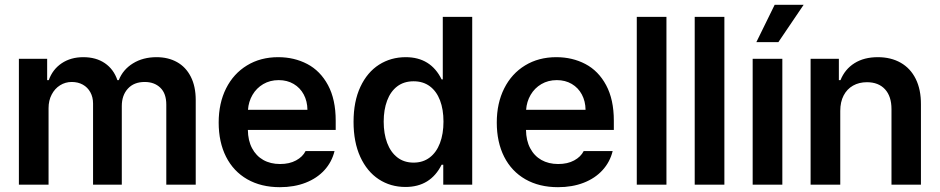

<svg xmlns="http://www.w3.org/2000/svg" viewBox="-20 -778 3960 809"><path d="M59.6 -530.3H178.7V-440.4H185.5Q201.7 -485.8 240 -511.5Q278.3 -537.1 331.1 -537.1Q384.8 -537.1 421.9 -511.7Q459 -486.3 474.6 -440.4H480.5Q498 -484.9 540.3 -511Q582.5 -537.1 639.6 -537.1Q688.5 -537.1 725.8 -516.4Q763.2 -495.6 783.9 -454.8Q804.7 -414.1 804.7 -356.4V0H680.7V-336.9Q680.7 -384.3 655.5 -408.4Q630.4 -432.6 589.8 -432.6Q544.4 -432.6 518.8 -404.5Q493.2 -376.5 493.2 -331.1V0H372.1V-341.8Q372.1 -368.7 360.6 -389.4Q349.1 -410.2 328.9 -421.4Q308.6 -432.6 282.2 -432.6Q255.4 -432.6 233.2 -418.7Q210.9 -404.8 197.8 -379.6Q184.6 -354.5 184.6 -322.3V0H59.6Z M901.4 -261.7Q901.4 -343.3 932.6 -405.5Q963.9 -467.8 1020.8 -502.4Q1077.6 -537.1 1152.3 -537.1Q1219.7 -537.1 1274.7 -508.3Q1329.6 -479.5 1362.1 -419.2Q1394.5 -358.9 1394.5 -269.5V-230.5H1024.4Q1024.9 -186 1042 -153.6Q1059.1 -121.1 1089.4 -104Q1119.6 -86.9 1160.2 -86.9Q1199.7 -86.9 1227.5 -102.1Q1255.4 -117.2 1267.6 -141.6H1389.6Q1378.4 -95.7 1347.2 -61.3Q1315.9 -26.9 1267.8 -8.1Q1219.7 10.7 1159.2 10.7Q1080.1 10.7 1021.7 -22.7Q963.4 -56.2 932.4 -117.7Q901.4 -179.2 901.4 -261.7ZM1275.4 -315.4Q1274.9 -351.6 1259.8 -379.9Q1244.6 -408.2 1217.3 -424.3Q1189.9 -440.4 1154.3 -440.4Q1117.7 -440.4 1089.1 -423.6Q1060.5 -406.7 1043.9 -378.2Q1027.3 -349.6 1024.9 -315.4Z M1469.7 -264.6Q1469.7 -350.6 1498.5 -412.1Q1527.3 -473.6 1577.1 -505.4Q1627 -537.1 1689.5 -537.1Q1794.9 -537.1 1840.8 -443.4H1845.7V-707H1969.7V0H1847.7V-84H1840.8Q1793.9 9.8 1688.5 9.8Q1625.5 9.8 1575.9 -22.7Q1526.4 -55.2 1498 -117.2Q1469.7 -179.2 1469.7 -264.6ZM1848.6 -265.6Q1848.6 -316.9 1834 -355.2Q1819.3 -393.6 1791 -414.6Q1762.7 -435.5 1722.7 -435.5Q1682.1 -435.5 1653.8 -414.1Q1625.5 -392.6 1611.1 -354Q1596.7 -315.4 1596.7 -265.6Q1596.7 -214.8 1611.3 -175.8Q1626 -136.7 1654.3 -114.7Q1682.6 -92.8 1722.7 -92.8Q1762.2 -92.8 1790.5 -114.3Q1818.8 -135.7 1833.7 -174.8Q1848.6 -213.9 1848.6 -265.6Z M2073.2 -261.7Q2073.2 -343.3 2104.5 -405.5Q2135.7 -467.8 2192.6 -502.4Q2249.5 -537.1 2324.2 -537.1Q2391.6 -537.1 2446.5 -508.3Q2501.5 -479.5 2533.9 -419.2Q2566.4 -358.9 2566.4 -269.5V-230.5H2196.3Q2196.8 -186 2213.9 -153.6Q2231 -121.1 2261.2 -104Q2291.5 -86.9 2332 -86.9Q2371.6 -86.9 2399.4 -102.1Q2427.2 -117.2 2439.5 -141.6H2561.5Q2550.3 -95.7 2519 -61.3Q2487.8 -26.9 2439.7 -8.1Q2391.6 10.7 2331.1 10.7Q2252 10.7 2193.6 -22.7Q2135.3 -56.2 2104.2 -117.7Q2073.2 -179.2 2073.2 -261.7ZM2447.3 -315.4Q2446.8 -351.6 2431.6 -379.9Q2416.5 -408.2 2389.2 -424.3Q2361.8 -440.4 2326.2 -440.4Q2289.6 -440.4 2261 -423.6Q2232.4 -406.7 2215.8 -378.2Q2199.2 -349.6 2196.8 -315.4Z M2788.1 0H2663.1V-707H2788.1Z M3032.2 0H2907.2V-707H3032.2Z M3151.4 -530.3H3276.4V0H3151.4ZM3244.1 -757.8H3366.2L3259.8 -600.6H3167Z M3520.5 0H3395.5V-530.3H3514.6V-440.4H3521.5Q3540 -486.3 3580.3 -511.7Q3620.6 -537.1 3678.7 -537.1Q3733.9 -537.1 3775.1 -513.7Q3816.4 -490.2 3838.6 -445.3Q3860.8 -400.4 3860.4 -337.9V0H3736.3V-318.4Q3736.3 -372.1 3709 -401.9Q3681.6 -431.6 3632.8 -431.6Q3599.6 -431.6 3574.2 -417.2Q3548.8 -402.8 3534.7 -375.7Q3520.5 -348.6 3520.5 -310.5Z"/></svg>

Font: WEMIX Pretendard SemiBold
Style: Regular
Weight: 600
Designer: Base glyphs from Inter by Rasmus Andersson; Hangeul glyphs from Noto Sans CJK(Source Han Sans) by Jang Soo-young and Kan
Foundry: Kil Hyung-jin
Version: Version 1.000